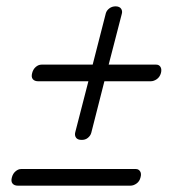

<svg xmlns="http://www.w3.org/2000/svg" viewBox="-20 -653 537 606"><path d="M237 -211.5Q225 -211.5 220 -218.5Q215 -225.5 217.5 -235.5L259 -396.5H100.5Q89 -396.5 83.5 -403.2Q78 -410 81.5 -422.5Q84.5 -434.5 93 -441.8Q101.5 -449 111 -449H272.5L314 -611Q316.5 -620 325 -626.5Q333.5 -633 345.5 -633Q357.5 -632.5 362.2 -625.5Q367 -618.5 364.5 -609.5L323 -449H473Q482 -449 486.5 -441.8Q491 -434.5 488 -422.5Q484.5 -410 475 -403.2Q465.5 -396.5 455.5 -396.5H309.5L268 -233.5Q265.5 -224.5 257.2 -217.8Q249 -211 237 -211.5ZM17.5 -93Q20.5 -105 29 -112.2Q37.5 -119.5 46.5 -119.5H409Q417.5 -119.5 422.2 -112.2Q427 -105 423.5 -93Q420.5 -80.5 411 -73.8Q401.5 -67 391.5 -67H36.5Q25 -67 19.5 -73.8Q14 -80.5 17.5 -93Z"/></svg>

Font: Fraunces 144pt Soft
Style: Bold Italic
Weight: 700
Italic angle: -16°
Version: Version 1.000;[b76b70a41]